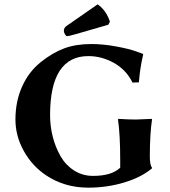

<svg xmlns="http://www.w3.org/2000/svg" viewBox="-20 -863 793 893"><path d="M434.1 -842.8Q474.1 -814.9 491.2 -762.2L483.9 -748L332 -704.1Q301.3 -695.3 293 -694.8Q287.1 -694.8 282 -703.9Q276.9 -712.9 276.9 -720.2Q276.9 -734.4 292 -744.1ZM539.1 -117.2Q539.1 -236.3 528.8 -307.1L530.8 -310.1Q578.6 -307.1 612.8 -307.1L686 -310.1L687 -307.1Q677.2 -241.2 676.8 -137.2Q676.8 -95.2 687 -83V-80.1Q637.2 -38.1 557.6 -14.2Q478 9.8 390.1 9.8Q280.3 9.8 193.8 -47.9Q128.9 -91.8 90.3 -161.4Q51.8 -231 51.8 -307.1Q51.8 -391.1 82.8 -460.4Q113.8 -529.8 170.9 -575.2Q225.1 -618.2 279.1 -638.2Q333 -658.2 404.8 -658.2Q459 -658.2 519 -647.2Q579.1 -636.2 611.3 -624.5L644 -612.8L646 -609.9Q630.9 -545.9 626 -480L596.2 -479Q567.4 -538.1 510.3 -570.1Q453.1 -602.1 391.1 -602.1Q212.9 -602.1 212.9 -327.1Q212.9 -276.4 225.3 -227.3Q237.8 -178.2 261.5 -136.7Q285.2 -95.2 324.5 -70.1Q363.8 -44.9 413.1 -44.9Q499 -44.9 539.1 -83Z"/></svg>

Font: Linux Biolinum
Style: Bold
Weight: 700
Designer: Philipp H. Poll
Foundry: Philipp H. Poll
Version: Version 1.3.2 ; ttfautohint (v0.9)